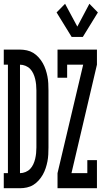

<svg xmlns="http://www.w3.org/2000/svg" viewBox="-28 -998 548 1018"><path d="M-8 0V-80H14V-655H-8V-735H78Q96 -735 114.5 -731Q133 -727 148.5 -717.5Q164 -708 177 -693.5Q190 -679 199 -663Q208 -647 214 -629Q220 -611 223.5 -593Q227 -575 228 -556.5Q229 -538 229 -519V-216Q229 -197 228 -178.5Q227 -160 223.5 -142Q220 -124 214 -106Q208 -88 199 -72Q190 -56 177 -41.5Q164 -27 148.5 -17.5Q133 -8 114.5 -4Q96 0 78 0ZM78 -80Q93 -80 107.5 -86Q122 -92 132 -102.5Q142 -113 148.5 -127Q155 -141 158.5 -156Q162 -171 163.5 -186Q165 -201 165 -216V-519Q165 -534 163.5 -549Q162 -564 158.5 -579Q155 -594 148.5 -608Q142 -622 132 -632.5Q122 -643 107.5 -649Q93 -655 78 -655ZM352 -802 272 -932 317 -978 382 -857 446 -978 491 -932 411 -802ZM277 0V-80L413 -655H328V-586H277V-735H486V-655L351 -80H435V-149H486V0Z"/></svg>

Font: Iosevka Slab Medium
Style: Regular
Weight: 500
Monospace: yes
Designer: Belleve Invis
Foundry: Belleve Invis
Version: Version 11.1.1; ttfautohint (v1.8.3)